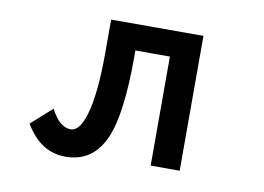

<svg xmlns="http://www.w3.org/2000/svg" viewBox="-69 -670 1138 827"><g transform="rotate(10 500.0 -257.0)"><path d="M354 -564.9H757.8V24.9H630.9V-452.1H480V-422.4Q480 -175.3 434.1 -68.4Q382.8 50.8 262.2 50.8Q151.9 50.8 85.9 -63L176.8 -144Q214.8 -69.3 263.7 -69.3Q304.7 -69.3 328.1 -152.8Q354 -245.6 354 -418Z"/></g></svg>

Font: BIZ UDPGothic
Style: Bold
Weight: 700
Designer: TypeBank Co., Ltd.
Foundry: Morisawa Inc.
Version: Version 1.051